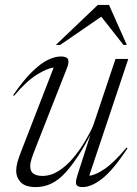

<svg xmlns="http://www.w3.org/2000/svg" viewBox="-20 -752 560 782"><path d="M295 -37 348.5 -204Q298 -105.5 245.5 -47.8Q193 10 126 10Q84 10 65 -9.2Q46 -28.5 46 -57.5Q46 -73 51 -91.5Q56 -110 69.5 -144L198.5 -476.5Q173.5 -474.5 131 -448.5Q88.5 -422.5 37 -361.5L33.5 -364.5Q76 -426 111.2 -460.2Q146.5 -494.5 175.2 -508.2Q204 -522 227.5 -522Q251 -522 256.8 -511Q262.5 -500 253 -475.5L127 -155Q113.5 -121.5 108.2 -104Q103 -86.5 103 -76Q103 -53.5 116.5 -44.5Q130 -35.5 152.5 -35.5Q186.5 -35.5 218 -55.2Q249.5 -75 276.2 -106.5Q303 -138 324.2 -173.2Q345.5 -208.5 359 -239L450.5 -512H502.5L343.5 -36.5Q368 -38 406 -63.8Q444 -89.5 495.5 -151L499.5 -148.5Q441.5 -60 397 -25Q352.5 10 316.5 10Q296.5 10 291.2 0.5Q286 -9 295 -37ZM207.5 -569 378.5 -732H424L496.5 -569H483L392.5 -684L225 -569Z"/></svg>

Font: Newsreader Display Light
Style: Italic
Weight: 300
Italic angle: -17°
Designer: Hugues Gentile
Foundry: Production Type
Version: Version 1.001